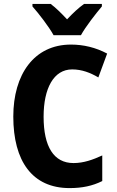

<svg xmlns="http://www.w3.org/2000/svg" viewBox="-20 -952 596 982"><path d="M254 -772H394C418 -816 470 -882 501 -919V-932H410C381 -911 355 -887 323 -853C293 -885 266 -912 239 -932H146V-919C179 -882 231 -814 254 -772ZM349 -597C399 -597 442 -580 483 -556L528 -678C470 -709 407 -724 343 -724C154 -724 48 -571 48 -356C48 -128 145 10 336 10C400 10 453 -1 503 -26V-157C455 -135 408 -118 356 -118C255 -118 203 -202 203 -355C203 -501 255 -597 349 -597Z"/></svg>

Font: Noto Sans Oriya Cond Bold
Style: Bold
Weight: 700
Width: 3
Designer: Amélie Bonet and Sol Matas
Foundry: Google LLC
Version: Version 2.006